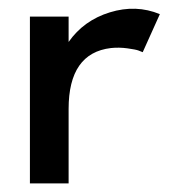

<svg xmlns="http://www.w3.org/2000/svg" viewBox="-20 -428 401 448"><path d="M140.1 -330.1Q175.3 -380.4 236.3 -399.2Q297.4 -418 353 -395L313 -306.2Q309.6 -307.6 303.2 -310.1Q296.9 -312.5 277.3 -315.2Q257.8 -317.9 238.8 -315.9Q140.1 -304.2 140.1 -173.8V0H49.8V-389.2H140.1Z"/></svg>

Font: Neutral Grotesk
Style: Regular
Weight: 400
Designer: Nawras Khrais
Foundry: Nawras Khrais
Version: Version 1.000;PS 001.000;hotconv 1.0.88;makeotf.lib2.5.64775